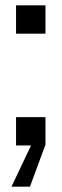

<svg xmlns="http://www.w3.org/2000/svg" viewBox="-20 -544 230 718"><path d="M23 154 96 0H40V-106H150V-3L92 154ZM40 -418V-524H150V-418Z"/></svg>

Font: Hubot Sans
Style: Regular
Weight: 400
Designer: Deni Anggara
Foundry: GitHub, Inc., Subsidiary of Microsoft Corporation
Version: Version 2.000